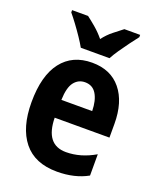

<svg xmlns="http://www.w3.org/2000/svg" viewBox="-143 -853 780 949"><g transform="rotate(20 246.5 -378.0)"><path d="M253 -556Q351 -556 405 -490Q459 -424 459 -309V-237H171Q173 -96 281 -96Q358 -96 433 -140V-28Q365 10 272 10Q155 10 96 -63.5Q37 -137 37 -270Q37 -410 93.5 -483Q150 -556 253 -556ZM253 -453Q218 -453 196 -425Q174 -397 172 -331H334Q333 -387 313 -420Q293 -453 253 -453ZM174 -606Q163 -626 144.5 -653.5Q126 -681 106 -708Q86 -735 70 -754V-766H154Q174 -751 200 -729Q226 -707 249 -679Q271 -708 297 -728.5Q323 -749 345 -766H428V-754Q413 -735 393 -708Q373 -681 354.5 -654Q336 -627 325 -606Z"/></g></svg>

Font: Noto Sans Gujarati Condensed
Style: Bold
Weight: 700
Width: 3
Designer: Jelle Bosma - Monotype Design Team, Universal Thirst
Foundry: Monotype Imaging Inc.
Version: Version 2.106; ttfautohint (v1.8.4.7-5d5b)